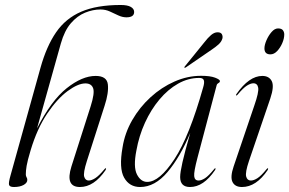

<svg xmlns="http://www.w3.org/2000/svg" viewBox="-20 -742 1160 770"><path d="M103 -140Q90 -97 86.8 -77Q83.5 -57 83.5 -43Q83.5 -36 86.5 -31.2Q89.5 -26.5 89.5 -20.5Q89.5 -8.5 74.5 -0.2Q59.5 8 36 8Q18.5 8 16.2 -1Q14 -10 22.5 -39.5L142.5 -470.5Q166.5 -556.5 204.8 -612.2Q243 -668 305.5 -695Q368 -722 464 -722Q491.5 -722 504.8 -714.2Q518 -706.5 518 -694Q518 -672.5 487 -672.5Q471 -672.5 454.5 -680.2Q438 -688 420.5 -696Q403 -704 383 -704Q352.5 -704 321.2 -691.2Q290 -678.5 264.2 -648.8Q238.5 -619 224 -567.5L128.5 -227Q185.5 -339 247.5 -388.2Q309.5 -437.5 363.5 -437.5Q408.5 -437.5 412.5 -403.8Q416.5 -370 399.5 -318L328.5 -96.5Q313 -48 317.8 -33Q322.5 -18 336 -18Q347 -18 362 -27.5Q377 -37 399 -63.5Q402 -68 404.5 -67Q406.5 -65.5 403.5 -60Q357 8 300.5 8Q240.5 8 266.5 -74.5L343.5 -315.5Q360.5 -369 353.5 -388.2Q346.5 -407.5 322.5 -407.5Q293 -407.5 251.2 -376.8Q209.5 -346 169.2 -286.2Q129 -226.5 103 -140Z M772 -109.5Q757 -53 758.8 -35.5Q760.5 -18 776.5 -18Q787.5 -18 802 -27.2Q816.5 -36.5 838.5 -63.5Q841.5 -68 843.5 -67Q846 -65.5 842.5 -60Q796.5 8 742 8Q702.5 8 702.5 -32Q702.5 -50.5 711.8 -91.5Q721 -132.5 743 -209Q702.5 -112 651.8 -52Q601 8 542 8Q499 8 477.8 -29.5Q456.5 -67 471.5 -151Q480.5 -208.5 510.2 -260.2Q540 -312 583.8 -352Q627.5 -392 679.8 -415Q732 -438 786.5 -438Q823 -438 842.5 -430.5Q862 -423 862 -417Q862 -412 856.2 -409Q850.5 -406 849 -400.5ZM527 -138.5Q514 -72.5 529.2 -42.5Q544.5 -12.5 570.5 -12.5Q619.5 -12.5 679.5 -103.8Q739.5 -195 795 -392.5Q800.5 -410.5 797.5 -420Q794.5 -429.5 779 -429.5Q735 -429.5 694.2 -406.5Q653.5 -383.5 619.5 -343Q585.5 -302.5 561.5 -250Q537.5 -197.5 527 -138.5ZM798.5 -571Q813.5 -590.5 826.5 -601.5Q839.5 -612.5 852.5 -612.5Q865.5 -612.5 869.8 -604.8Q874 -597 872 -588Q868.5 -575 856.8 -564.2Q845 -553.5 828.5 -542.5L725 -471.5Q721 -469 719.5 -471Q718.5 -472.5 721.5 -476Z M1064.5 -524Q1040.5 -524 1040.5 -548Q1040.5 -561.5 1048.5 -580.2Q1056.5 -599 1069 -613.5Q1081.5 -628 1095 -628Q1109 -628 1114.5 -620.8Q1120 -613.5 1120 -604Q1120 -587.5 1112 -569Q1104 -550.5 1091.5 -537.2Q1079 -524 1064.5 -524ZM978.5 -96.5Q963 -50.5 967.2 -34.2Q971.5 -18 986 -18Q997.5 -18 1012.2 -27.2Q1027 -36.5 1049 -63.5Q1052.5 -68 1054.5 -67Q1056.5 -65.5 1053.5 -60Q1007.5 8 950.5 8Q922.5 8 912.5 -12Q902.5 -32 917 -74.5L1000 -319Q1018.5 -372 1015.5 -390Q1012.5 -408 996 -408Q985.5 -408 970.5 -398.8Q955.5 -389.5 932.5 -362Q929.5 -358 927 -359.5Q925.5 -360.5 928 -364.5Q979 -437.5 1032 -437.5Q1059 -437.5 1069.8 -416.8Q1080.5 -396 1064 -347Z"/></svg>

Font: Fraunces 144pt Light
Style: Italic
Weight: 300
Italic angle: -16°
Version: Version 1.000;[0bf87f6ff]